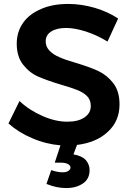

<svg xmlns="http://www.w3.org/2000/svg" viewBox="-20 -731 668 975"><path d="M232 -473C219 -486 212 -502 212 -521C212 -542 221 -559 240 -571C259 -583 284 -589 316 -589C345 -589 378 -583 416 -571C453 -559 490 -542 526 -520L580 -637C545 -660 506 -678 462 -691C417 -704 372 -711 327 -711C275 -711 229 -703 190 -686C150 -669 119 -646 98 -616C76 -585 65 -550 65 -509C65 -465 76 -430 97 -403C118 -376 144 -355 174 -342C204 -329 243 -315 290 -301C325 -291 352 -282 372 -274C392 -266 409 -256 422 -243C435 -230 441 -213 441 -193C441 -168 430 -149 409 -135C388 -120 358 -113 321 -113C283 -113 242 -122 198 -141C154 -160 114 -185 79 -218L23 -104C58 -73 98 -48 144 -29C190 -9 238 3 287 7L258 95H288C304 95 316 97 325 102C334 107 338 113 338 120C338 127 334 132 327 137C320 142 310 144 297 144C280 144 261 140 240 133L216 203C250 217 283 224 316 224C351 224 379 216 402 200C424 185 435 162 435 133C435 113 428 96 415 81C402 67 381 58 353 53L371 5C436 -3 489 -25 528 -62C567 -98 587 -144 587 -201C587 -246 576 -282 555 -309C534 -336 508 -357 478 -371C447 -385 408 -399 361 -413C327 -423 300 -432 281 -441C261 -449 245 -460 232 -473Z"/></svg>

Font: Argentum Sans Medium
Style: Regular
Weight: 500
Designer: Julieta Ulanovsky
Foundry: Julieta Ulanovsky
Version: Version 5.001;January 29, 2019;FontCreator 11.5.0.2425 64-bi